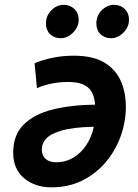

<svg xmlns="http://www.w3.org/2000/svg" viewBox="-20 -767 578 804"><path d="M196 17.5Q126 17.5 80.6 -21Q35.2 -59.5 35.2 -127.2Q35.2 -202.2 79.6 -245.9Q124 -289.5 201.2 -308.6Q278.5 -327.8 378.2 -328.8Q378.2 -329.2 378.2 -329.6Q378.2 -330 378.2 -330.2Q375.5 -362.5 363.5 -382.9Q351.5 -403.2 327.6 -413.5Q303.8 -423.8 264.2 -423.8Q231.8 -423.8 198.1 -417.4Q164.5 -411 134.8 -397.8L124.8 -502.2Q154 -515 197 -524.4Q240 -533.8 289 -533.8Q369.2 -533.8 416.9 -505.1Q464.5 -476.5 485.8 -428Q507 -379.5 507 -320.2Q507 -256.2 485.1 -196Q463.2 -135.8 422.5 -87.6Q381.8 -39.5 324.4 -11Q267 17.5 196 17.5ZM216 -87.5Q254.2 -87.5 286.5 -106.5Q318.8 -125.5 341.2 -159.2Q363.8 -193 373 -236.2Q284 -234.2 236.6 -219.9Q189.2 -205.5 172.1 -185.1Q155 -164.8 155 -142.2Q155 -115.8 171.1 -101.6Q187.2 -87.5 216 -87.5ZM445.5 -607Q418 -607 400.8 -623.9Q383.5 -640.8 383.5 -667.8Q383.5 -701.8 406.2 -724.2Q429 -746.8 457.8 -746.8Q484.5 -746.8 502.4 -729.4Q520.2 -712 520.2 -684.5Q520.2 -663 508.9 -645.4Q497.5 -627.8 480.6 -617.4Q463.8 -607 445.5 -607ZM234.2 -607Q207 -607 189.8 -623.9Q172.5 -640.8 172.5 -667.8Q172.5 -701.8 195.2 -724.2Q218 -746.8 246.8 -746.8Q273.5 -746.8 291.5 -729.4Q309.5 -712 309.5 -684.5Q309.5 -663 298 -645.4Q286.5 -627.8 269.6 -617.4Q252.8 -607 234.2 -607Z"/></svg>

Font: Ubuntu Sans
Style: Italic
Weight: 400
Italic angle: -13.5°
Designer: Dalton Maag Ltd
Foundry: Dalton Maag Ltd
Version: Version 1.006